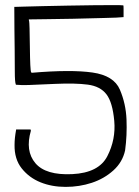

<svg xmlns="http://www.w3.org/2000/svg" viewBox="-20 -723 543 752"><path d="M43 -214Q37 -182 37 -156Q36 -100 65 -63.5Q94 -27 138.5 -9Q183 9 237 9Q291 9 339.5 -7Q388 -23 424 -55.5Q460 -88 470 -134Q478 -193 475.5 -255Q473 -317 449.5 -372Q426 -427 342 -439Q258 -451 105 -438H104L103 -439L102 -440Q98 -446 97 -539.5Q96 -633 94 -641Q94 -642 93.5 -642.5Q93 -643 93 -644V-645V-647H94Q100 -647 169 -648Q238 -649 266 -649.5Q294 -650 325.5 -651Q357 -652 385.5 -652.5Q414 -653 435.5 -654Q457 -655 464 -656Q464 -656 464 -666Q464 -676 464 -688.5Q464 -701 463 -702Q456 -703 423 -703Q390 -703 344 -702.5Q298 -702 245.5 -701Q193 -700 147.5 -699Q102 -698 71 -697Q40 -696 37 -696H36Q36 -649 36.5 -608Q37 -567 37.5 -526.5Q38 -486 38 -443.5Q38 -401 42 -392Q42 -391 44 -391Q65 -389 92 -390Q119 -391 197 -394.5Q275 -398 324 -391.5Q373 -385 397 -353.5Q421 -322 427.5 -249.5Q434 -177 400.5 -111.5Q367 -46 263 -41Q159 -36 118.5 -84Q78 -132 101 -211Q101 -212 100.5 -213Q100 -214 100 -215V-216H43Z"/></svg>

Font: Londrina Solid Thin
Style: Regular
Weight: 250
Designer: Marcelo Magalhaes
Foundry: Marcelo Magalhães
Version: Version 1.002